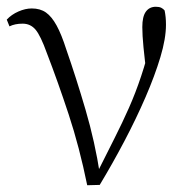

<svg xmlns="http://www.w3.org/2000/svg" viewBox="-20 -542 565 568"><path d="M238 6Q215 -107 183 -204Q151 -301 119 -384Q100 -437 85 -454.5Q70 -472 47 -472Q24 -472 8 -464L0 -484Q14 -499 34.5 -508Q55 -517 74 -517Q99 -517 116 -505Q133 -493 147.5 -466.5Q162 -440 176 -396Q205 -313 233 -217.5Q261 -122 276 -24H263L269 -34Q296 -88 319 -133.5Q342 -179 361.5 -223Q381 -267 397.5 -316.5Q414 -366 429 -427L415 -311Q408 -366 404.5 -402Q401 -438 401 -462Q401 -493 411.5 -507.5Q422 -522 441 -522Q451 -522 457 -519Q463 -516 467 -511Q469 -501 470 -491Q471 -481 471 -469Q471 -428 454.5 -373Q438 -318 410.5 -254.5Q383 -191 348 -124.5Q313 -58 275 5Z"/></svg>

Font: Noto Serif JP ExtraLight
Style: Regular
Weight: 200
Designer: Ryoko NISHIZUKA  (kana & ideographs); Frank Grießhammer (Latin, Greek & Cyrillic); Wenlong ZHANG  (bopomofo); Sandoll Co
Foundry: Adobe
Version: Version 2.002-H1;hotconv 1.1.0;makeotfexe 2.6.0